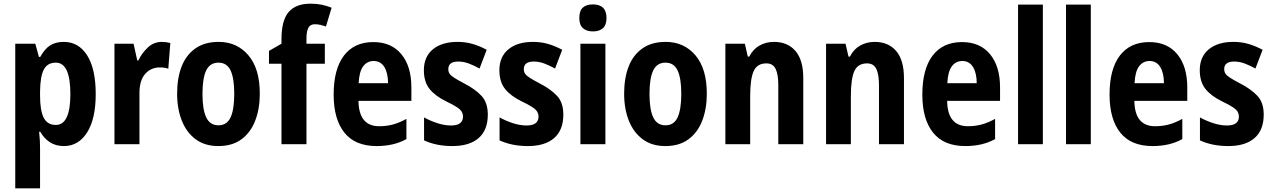

<svg xmlns="http://www.w3.org/2000/svg" viewBox="-20 -785 6928 1045"><path d="M327 -557Q408 -557 454.5 -483.5Q501 -410 501 -273Q501 -138 454 -64Q407 10 328 10Q284 10 252 -10.5Q220 -31 199 -68H193Q196 -41 197 -18.5Q198 4 198 21V240H63V-547H172L192 -475H199Q223 -519 253 -538Q283 -557 327 -557ZM284 -444Q238 -444 218.5 -406.5Q199 -369 198 -288V-265Q198 -183 218 -144Q238 -105 284 -105Q363 -105 363 -273Q363 -444 284 -444Z M861 -557Q883 -557 907 -551L896 -411Q878 -418 850 -418Q801 -418 770 -382.5Q739 -347 739 -279V0H603V-547H707L727 -456H733Q752 -496 784.5 -526.5Q817 -557 861 -557Z M1394 -275Q1394 -194 1369.5 -129.5Q1345 -65 1295 -27.5Q1245 10 1168 10Q1095 10 1045 -27Q995 -64 969.5 -128.5Q944 -193 944 -275Q944 -360 968.5 -423Q993 -486 1043.5 -521.5Q1094 -557 1170 -557Q1270 -557 1332 -484Q1394 -411 1394 -275ZM1082 -273Q1082 -189 1102.5 -146Q1123 -103 1169 -103Q1215 -103 1235 -146Q1255 -189 1255 -275Q1255 -359 1235 -401.5Q1215 -444 1169 -444Q1123 -444 1102.5 -402Q1082 -360 1082 -273Z M1748 -438H1648V0H1512V-438H1444V-508L1512 -547V-571Q1512 -674 1551 -719.5Q1590 -765 1670 -765Q1703 -765 1730 -759.5Q1757 -754 1785 -743L1754 -641Q1739 -646 1724.5 -649.5Q1710 -653 1693 -653Q1669 -653 1658.5 -634Q1648 -615 1648 -575V-547H1748Z M2012 -556Q2110 -556 2164.5 -490Q2219 -424 2219 -309V-236H1931Q1933 -98 2044 -98Q2084 -98 2119 -107.5Q2154 -117 2192 -138V-28Q2124 10 2030 10Q1913 10 1854.5 -63Q1796 -136 1796 -270Q1796 -409 1852 -482.5Q1908 -556 2012 -556ZM2014 -453Q1978 -453 1956.5 -424Q1935 -395 1932 -332H2092Q2092 -387 2072 -420Q2052 -453 2014 -453Z M2635 -161Q2635 -77 2585 -33.5Q2535 10 2442 10Q2355 10 2288 -21V-146Q2320 -128 2359.5 -115Q2399 -102 2435 -102Q2500 -102 2500 -151Q2500 -164 2493.5 -176Q2487 -188 2467 -201.5Q2447 -215 2407 -234Q2348 -263 2317.5 -301.5Q2287 -340 2287 -403Q2287 -476 2336 -516.5Q2385 -557 2470 -557Q2513 -557 2551.5 -546Q2590 -535 2629 -514L2590 -412Q2561 -428 2532.5 -439Q2504 -450 2474 -450Q2420 -450 2420 -409Q2420 -395 2426.5 -384.5Q2433 -374 2452.5 -361.5Q2472 -349 2510 -329Q2566 -300 2600.5 -263.5Q2635 -227 2635 -161Z M3046 -161Q3046 -77 2996 -33.5Q2946 10 2853 10Q2766 10 2699 -21V-146Q2731 -128 2770.5 -115Q2810 -102 2846 -102Q2911 -102 2911 -151Q2911 -164 2904.5 -176Q2898 -188 2878 -201.5Q2858 -215 2818 -234Q2759 -263 2728.5 -301.5Q2698 -340 2698 -403Q2698 -476 2747 -516.5Q2796 -557 2881 -557Q2924 -557 2962.5 -546Q3001 -535 3040 -514L3001 -412Q2972 -428 2943.5 -439Q2915 -450 2885 -450Q2831 -450 2831 -409Q2831 -395 2837.5 -384.5Q2844 -374 2863.5 -361.5Q2883 -349 2921 -329Q2977 -300 3011.5 -263.5Q3046 -227 3046 -161Z M3207 -761Q3281 -761 3281 -687Q3281 -649 3261.5 -631.5Q3242 -614 3207 -614Q3173 -614 3153 -631.5Q3133 -649 3133 -687Q3133 -726 3152 -743.5Q3171 -761 3207 -761ZM3275 -547V0H3139V-547Z M3827 -275Q3827 -194 3802.5 -129.5Q3778 -65 3728 -27.5Q3678 10 3601 10Q3528 10 3478 -27Q3428 -64 3402.5 -128.5Q3377 -193 3377 -275Q3377 -360 3401.5 -423Q3426 -486 3476.5 -521.5Q3527 -557 3603 -557Q3703 -557 3765 -484Q3827 -411 3827 -275ZM3515 -273Q3515 -189 3535.5 -146Q3556 -103 3602 -103Q3648 -103 3668 -146Q3688 -189 3688 -275Q3688 -359 3668 -401.5Q3648 -444 3602 -444Q3556 -444 3535.5 -402Q3515 -360 3515 -273Z M4193 -557Q4267 -557 4309.5 -507.5Q4352 -458 4352 -360V0H4216V-323Q4216 -380 4201.5 -410Q4187 -440 4151 -440Q4101 -440 4082 -398Q4063 -356 4063 -261V0H3928V-547H4034L4050 -477H4058Q4078 -517 4113.5 -537Q4149 -557 4193 -557Z M4741 -557Q4815 -557 4857.5 -507.5Q4900 -458 4900 -360V0H4764V-323Q4764 -380 4749.5 -410Q4735 -440 4699 -440Q4649 -440 4630 -398Q4611 -356 4611 -261V0H4476V-547H4582L4598 -477H4606Q4626 -517 4661.5 -537Q4697 -557 4741 -557Z M5216 -556Q5314 -556 5368.5 -490Q5423 -424 5423 -309V-236H5135Q5137 -98 5248 -98Q5288 -98 5323 -107.5Q5358 -117 5396 -138V-28Q5328 10 5234 10Q5117 10 5058.5 -63Q5000 -136 5000 -270Q5000 -409 5056 -482.5Q5112 -556 5216 -556ZM5218 -453Q5182 -453 5160.5 -424Q5139 -395 5136 -332H5296Q5296 -387 5276 -420Q5256 -453 5218 -453Z M5656 0H5521V-760H5656Z M5917 0H5782V-760H5917Z M6235 -556Q6333 -556 6387.5 -490Q6442 -424 6442 -309V-236H6154Q6156 -98 6267 -98Q6307 -98 6342 -107.5Q6377 -117 6415 -138V-28Q6347 10 6253 10Q6136 10 6077.5 -63Q6019 -136 6019 -270Q6019 -409 6075 -482.5Q6131 -556 6235 -556ZM6237 -453Q6201 -453 6179.5 -424Q6158 -395 6155 -332H6315Q6315 -387 6295 -420Q6275 -453 6237 -453Z M6858 -161Q6858 -77 6808 -33.5Q6758 10 6665 10Q6578 10 6511 -21V-146Q6543 -128 6582.5 -115Q6622 -102 6658 -102Q6723 -102 6723 -151Q6723 -164 6716.5 -176Q6710 -188 6690 -201.5Q6670 -215 6630 -234Q6571 -263 6540.5 -301.5Q6510 -340 6510 -403Q6510 -476 6559 -516.5Q6608 -557 6693 -557Q6736 -557 6774.5 -546Q6813 -535 6852 -514L6813 -412Q6784 -428 6755.5 -439Q6727 -450 6697 -450Q6643 -450 6643 -409Q6643 -395 6649.5 -384.5Q6656 -374 6675.5 -361.5Q6695 -349 6733 -329Q6789 -300 6823.5 -263.5Q6858 -227 6858 -161Z"/></svg>

Font: Noto Sans Arabic Cond
Style: Bold
Weight: 700
Width: 3
Designer: Monotype Design Team, Nadine Chahine, Nizar Qandah and Khaled Hosny
Foundry: Monotype Imaging Inc.
Version: Version 2.012; ttfautohint (v1.8.4.7-5d5b)